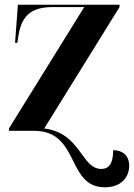

<svg xmlns="http://www.w3.org/2000/svg" viewBox="-20 -556 569 816"><path d="M426 240C494 240 529 198 529 149C529 103 500 83 461 82C461 136 445 162 410 162C374 162 353 134 329 101C296 56 258 1 168 -10L488 -526V-536H56L44 -374H54L57 -396C70 -490 112 -526 206 -526H338L18 -10V0H125C229 0 261 68 293 132C321 188 349 240 426 240Z"/></svg>

Font: Noto Serif Display
Style: Bold
Weight: 700
Designer: Monotype Design Team
Foundry: Monotype Imaging Inc.
Version: Version 2.009